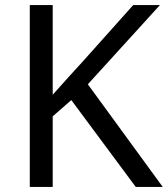

<svg xmlns="http://www.w3.org/2000/svg" viewBox="-20 -734 659 754"><path d="M619 0H513L260 -341L187 -277V0H97V-714H187V-362Q217 -396 248 -430Q279 -464 310 -498L503 -714H608L325 -403Z"/></svg>

Font: Noto Sans Linear A
Style: Regular
Weight: 400
Designer: Monotype Design Team
Foundry: Monotype Imaging Inc.
Version: Version 2.002; ttfautohint (v1.8.4.7-5d5b)